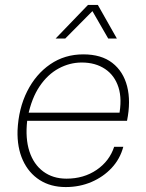

<svg xmlns="http://www.w3.org/2000/svg" viewBox="-20 -747 592 777"><path d="M246 10Q185 10 140.5 -18.5Q96 -47 72.5 -98.5Q49 -150 51 -219Q55 -308 90 -377.5Q125 -447 183.5 -487Q242 -527 317 -527Q390 -527 434.5 -492.5Q479 -458 494.5 -397.5Q510 -337 494 -258H90Q82 -187 99 -134.5Q116 -82 155 -53Q194 -24 249 -24Q319 -24 371 -59.5Q423 -95 442 -153H479Q466 -104 432 -67.5Q398 -31 350 -10.5Q302 10 246 10ZM93 -277 80 -291H478L461 -276Q475 -345 459.5 -393.5Q444 -442 405 -468Q366 -494 311 -494Q262 -494 217.5 -470Q173 -446 140.5 -398Q108 -350 93 -277ZM205 -591 336 -727H376L453 -591H418L354 -702L244 -591Z"/></svg>

Font: Mona Sans
Style: Italic
Weight: 200
Italic angle: -11.6951°
Designer: Deni Anggara
Foundry: GitHub
Version: Version 2.000